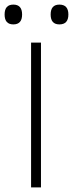

<svg xmlns="http://www.w3.org/2000/svg" viewBox="-45 -814 317 834"><path d="M252 -751Q252 -708 213 -708Q175 -708 175 -751Q175 -794 213 -794Q252 -794 252 -751ZM51 -751Q51 -708 13 -708Q-25 -708 -25 -751Q-25 -794 13 -794Q51 -794 51 -751ZM133 0H90V-629H133Z"/></svg>

Font: TypoPRO Sinkin Sans
Style: 200 X Light
Weight: 200
Designer: Keith Bates
Foundry: K-Type
Version: Sinkin Sans (version 1.0)  by Keith Bates   •   © 2014   www